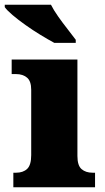

<svg xmlns="http://www.w3.org/2000/svg" viewBox="-44 -786 440 806"><path d="M12 0V-61H24Q53 -61 70 -77Q87 -93 87 -135V-409Q87 -446 69 -460.5Q51 -475 24 -475H5V-536H281V-131Q281 -91 298.5 -76Q316 -61 344 -61H355V0ZM184 -606Q158 -620 126 -639.5Q94 -659 63 -681Q32 -703 8.5 -723Q-15 -743 -24 -756V-766H170Q181 -744 200 -717Q219 -690 239.5 -664Q260 -638 274 -619V-606Z"/></svg>

Font: Noto Serif Ethiopic Black
Style: Regular
Weight: 900
Designer: Monotype Design Team
Foundry: Monotype Imaging Inc.
Version: Version 2.102; ttfautohint (v1.8.4.7-5d5b)